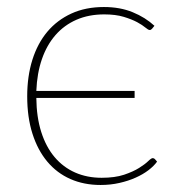

<svg xmlns="http://www.w3.org/2000/svg" viewBox="-20 -521 514 547"><path d="M413.5 -439.5Q412 -438 410.5 -436.8Q409 -435.5 406.5 -435.5Q402.5 -435.5 394.2 -442.5Q386 -449.5 370.8 -457.8Q355.5 -466 332.5 -473Q309.5 -480 277 -480Q233 -480 198 -464.8Q163 -449.5 138.2 -421.2Q113.5 -393 99.5 -352.8Q85.5 -312.5 83.5 -262H363.5V-242H83.5Q84 -187.5 97.5 -145Q111 -102.5 135.5 -73.5Q160 -44.5 194 -29.5Q228 -14.5 269.5 -14.5Q307.5 -14.5 333.5 -23.2Q359.5 -32 376.2 -42.5Q393 -53 402 -61.8Q411 -70.5 415 -70.5Q419 -70.5 421.5 -67.5L427.5 -60.5Q418.5 -48 402.8 -36Q387 -24 366.2 -14.8Q345.5 -5.5 320.2 0.2Q295 6 266.5 6Q219 6 180.5 -11Q142 -28 114.8 -60.5Q87.5 -93 72.5 -140Q57.5 -187 57.5 -246.5Q57.5 -303.5 72.2 -350.5Q87 -397.5 115 -430.8Q143 -464 183.5 -482.5Q224 -501 276 -501Q322 -501 358 -486.2Q394 -471.5 420 -447.5Z"/></svg>

Font: Lato 2
Style: Regular
Weight: 200
Designer: Lukasz Dziedzic with Adam Twardoch and Botio Nikoltchev
Foundry: tyPoland Lukasz Dziedzic
Version: Version 2.015; 2015-08-06; http://www.latofonts.com/